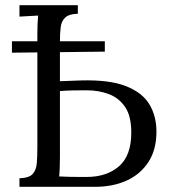

<svg xmlns="http://www.w3.org/2000/svg" viewBox="-20 -720 655 740"><path d="M26 -517V-561H124V-588Q124 -630 127 -660Q109 -659 91 -658Q73 -657 55 -656V-700H280V-667Q246 -666 231.5 -652.5Q217 -639 214 -615.5Q211 -592 211 -561H384V-521L211 -519V-407L292 -410Q402 -413 465.5 -388Q529 -363 556 -317.5Q583 -272 583 -213Q583 -143 552 -95.5Q521 -48 468 -24Q415 0 347 0H55V-33Q92 -34 106 -49.5Q120 -65 122 -92.5Q124 -120 124 -156V-518ZM211 -118Q211 -66 208 -40Q224 -39 246.5 -38.5Q269 -38 288.5 -38Q308 -38 314 -38Q391 -38 438.5 -79Q486 -120 486 -209Q486 -273 462 -308Q438 -343 399 -357.5Q360 -372 314 -372Q284 -372 259.5 -371.5Q235 -371 211 -369Z"/></svg>

Font: Lora
Style: Regular
Weight: 400
Designer: Olga Karpushina, Alexei Vanyashin (Cyrillic)
Foundry: Cyreal
Version: Version 3.005; ttfautohint (v1.8.4.7-5d5b)